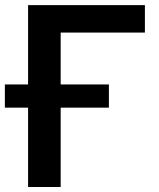

<svg xmlns="http://www.w3.org/2000/svg" viewBox="-42 -748 636 768"><path d="M537.6 -727.5V-617.7H200.7V0H70.3V-727.5ZM-22.5 -317.4V-410.2H393.6V-317.4Z"/></svg>

Font: Inter 18pt SemiBold
Style: Regular
Weight: 600
Designer: Rasmus Andersson
Foundry: rsms
Version: Version 4.001;git-66647c0bb